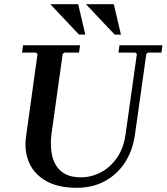

<svg xmlns="http://www.w3.org/2000/svg" viewBox="-20 -886 795 916"><path d="M550 -670H755L750 -635H685L678 -628L624 -245Q613 -166 575 -109Q537 -52 478.5 -21Q420 10 347 10Q257 10 200 -22.5Q143 -55 119 -110Q95 -165 104 -233L159 -628L152 -635H85L90 -670H362L357 -635H287L279 -628L226 -250Q218 -190 229 -142.5Q240 -95 273.5 -67.5Q307 -40 366 -40Q416 -40 461.5 -64Q507 -88 538.5 -134Q570 -180 579 -245L633 -628L626 -635H545ZM220 -866H353L387 -721H357ZM390 -866H523L557 -721H527Z"/></svg>

Font: Brygada 1918 SemiBold
Style: Italic
Weight: 600
Italic angle: -8°
Designer: Mateusz Machalski | Borys Kosmynka | Przemek Hoffer
Foundry: NIEPODLEGLA 2018
Version: Version 3.006